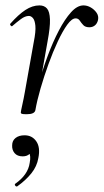

<svg xmlns="http://www.w3.org/2000/svg" viewBox="-20 -415 384 711"><path d="M111 -7 101 -8Q109 -53 123.5 -105.5Q138 -158 157 -209Q176 -260 198 -302Q220 -344 243 -369.5Q266 -395 289 -395Q303 -395 316 -387.5Q329 -380 337.5 -368Q346 -356 343 -341Q340 -328 331.5 -321Q323 -314 311 -314Q296 -314 288.5 -322Q281 -330 275.5 -338.5Q270 -347 260 -347Q246 -347 229 -323.5Q212 -300 194 -261.5Q176 -223 159.5 -177.5Q143 -132 130 -87Q117 -42 111 -7ZM79 8Q65 8 61 6.5Q57 5 57 2Q57 -2 62.5 -26.5Q68 -51 72 -74L105 -259Q113 -299 111 -319.5Q109 -340 102 -348Q95 -356 87 -356Q73 -356 57 -344Q41 -332 26 -319Q24 -316 20 -320Q16 -324 18 -327Q48 -361 74 -378Q100 -395 126 -395Q144 -395 154 -383.5Q164 -372 165 -343Q166 -314 156 -261L111 -7Q108 8 79 8ZM44 275Q40 277 36.5 272.5Q33 268 37 265Q60 249 73.5 229.5Q87 210 90 188Q95 162 87.5 150.5Q80 139 70 137L98 127Q99 146 89.5 155Q80 164 64 164Q44 164 34 152Q24 140 25 123Q25 106 37.5 96Q50 86 71 86Q99 86 114.5 108.5Q130 131 122 170Q117 201 96 227Q75 253 44 275Z"/></svg>

Font: Cormorant
Style: Italic
Weight: 400
Italic angle: -10°
Designer: Christian Thalmann (Catharsis Fonts)
Foundry: Catharsis Fonts
Version: Version 4.000